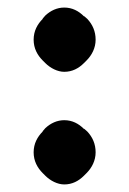

<svg xmlns="http://www.w3.org/2000/svg" viewBox="-20 -491 341 508"><path d="M69 -88C69 -65 79 -47 93 -33L100 -26C113 -13 132 -3 150 -3C171 -3 188 -12 202 -26L209 -33C223 -47 233 -66 233 -88C233 -110 225 -128 211 -143L203 -150H202C188 -164 171 -173 150 -173C131 -173 114 -165 100 -152L93 -144V-143C79 -129 69 -111 69 -88ZM69 -386C69 -363 79 -345 93 -331L100 -324C113 -311 132 -301 150 -301C171 -301 188 -310 202 -324L209 -331C223 -345 233 -364 233 -386C233 -408 225 -426 211 -441L203 -448H202C188 -462 171 -471 150 -471C131 -471 114 -463 100 -450L93 -442V-441C79 -427 69 -409 69 -386Z"/></svg>

Font: Hussar Woodtype
Style: SeBd
Weight: 900
Foundry: Cannot Into Space Fonts
Version: Version 1.07